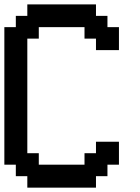

<svg xmlns="http://www.w3.org/2000/svg" viewBox="-20 -862 644 882"><path d="M262.7 0H105.5V-26.4V-52.7H79.1H52.7V-79.1V-105.5H26.4H0V-420.9V-737.3H26.4H52.7V-762.7V-789.1H79.1H105.5V-815.4V-841.8H262.7H420.9V-815.4V-789.1H447.3H473.6V-762.7V-737.3H500H526.4V-684.6V-631.8H473.6H420.9V-658.2V-684.6H394.5H368.2V-710.9V-737.3H262.7H158.2V-710.9V-684.6H131.8H105.5V-420.9V-158.2H131.8H158.2V-131.8V-105.5H262.7H368.2V-131.8V-158.2H394.5H420.9V-184.6V-210.9H473.6H526.4V-158.2V-105.5H500H473.6V-79.1V-52.7H447.3H420.9V-26.4V0Z"/></svg>

Font: VCR Jazz Mono
Style: Regular
Weight: 400
Version: Version 3.1